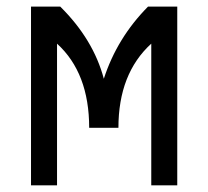

<svg xmlns="http://www.w3.org/2000/svg" viewBox="-20 -557 626 577"><path d="M73.2 0V-537.1H161.1Q260.7 -438.5 292 -320.3Q332 -443.4 424.8 -537.1H512.7V0H434.6V-425.8Q335.9 -335.9 335.9 -172.9H248Q248 -337.9 151.4 -425.8V0Z"/></svg>

Font: Consola Mono
Style: Book
Weight: 400
Monospace: yes
Version: Version 2.001